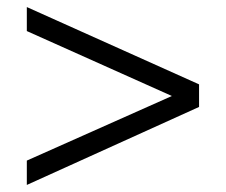

<svg xmlns="http://www.w3.org/2000/svg" viewBox="-20 -556 640 544"><path d="M56 -536 544 -317V-253L56 -32V-101L467 -284L56 -468Z"/></svg>

Font: wassup Sans
Style: Regular
Weight: 400
Version: Version 2.001